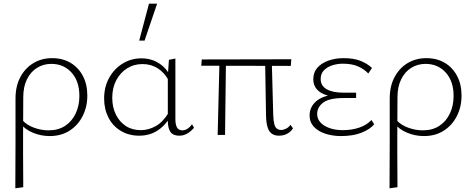

<svg xmlns="http://www.w3.org/2000/svg" viewBox="-20 -731 2566 1040"><path d="M63 289Q63 228 63.5 166.5Q64 105 64 44Q64 -17 64 -77.5Q64 -138 64 -197Q64 -265 90.5 -314Q117 -363 161.5 -389.5Q206 -416 262 -416Q320 -416 362.5 -390.5Q405 -365 429 -319.5Q453 -274 453 -213Q453 -152 427.5 -102Q402 -52 356.5 -23Q311 6 249 6Q202 6 158.5 -12Q115 -30 89 -63L102 -79Q126 -53 165 -39Q204 -25 243 -25Q296 -25 333 -49.5Q370 -74 390 -116.5Q410 -159 410 -211Q410 -291 367.5 -338Q325 -385 258 -385Q215 -385 180.5 -363.5Q146 -342 126 -301.5Q106 -261 106 -204Q106 -147 105.5 -95.5Q105 -44 105 4Q105 52 105 98Q105 144 105.5 190Q106 236 106 283Z M734 4Q678 4 634.5 -22Q591 -48 567.5 -94Q544 -140 544 -197Q544 -260 571 -309Q598 -358 644 -386.5Q690 -415 746 -415Q782 -415 812.5 -403Q843 -391 867.5 -367.5Q892 -344 908 -308L895 -293Q871 -338 834.5 -361Q798 -384 752 -384Q705 -384 668 -360.5Q631 -337 609.5 -296Q588 -255 588 -201Q588 -151 607.5 -111Q627 -71 661.5 -48.5Q696 -26 743 -26Q784 -26 823 -47.5Q862 -69 893 -120L910 -109Q888 -71 861.5 -46Q835 -21 803.5 -8.5Q772 4 734 4ZM951 4Q918 4 903.5 -16Q889 -36 889 -78V-319L895 -407L930 -414V-85Q930 -57 938.5 -41Q947 -25 968 -25Q981 -25 994.5 -33Q1008 -41 1020 -58L1031 -39Q1015 -20 995 -8Q975 4 951 4ZM734 -511 787 -711H831L763 -511Z M1159 0 1169 -407H1204L1199 0ZM1070 -375 1073 -409 1558 -410 1555 -374ZM1421 -102 1416 -407H1452L1460 -108Q1461 -78 1465.5 -60Q1470 -42 1479.5 -34.5Q1489 -27 1503 -27Q1515 -27 1529.5 -34Q1544 -41 1553 -55L1567 -36Q1560 -24 1548.5 -15Q1537 -6 1523 -1Q1509 4 1491 4Q1467 4 1451.5 -7.5Q1436 -19 1429 -43Q1422 -67 1421 -102Z M1827 6Q1782 6 1743 -6.5Q1704 -19 1680.5 -44Q1657 -69 1657 -105Q1657 -157 1701 -189Q1745 -221 1835 -221V-204Q1787 -204 1751.5 -214.5Q1716 -225 1696.5 -247Q1677 -269 1677 -302Q1677 -339 1699 -364Q1721 -389 1758.5 -402.5Q1796 -416 1841 -416Q1896 -416 1932.5 -401.5Q1969 -387 1995 -363L1975 -333Q1952 -357 1919 -371.5Q1886 -386 1837 -386Q1807 -386 1779.5 -377Q1752 -368 1734.5 -350Q1717 -332 1717 -303Q1717 -267 1749 -248Q1781 -229 1842 -229H1909V-200H1842Q1764 -200 1731 -175.5Q1698 -151 1698 -113Q1698 -87 1716 -67.5Q1734 -48 1765.5 -37Q1797 -26 1836 -26Q1886 -26 1926.5 -40Q1967 -54 1992 -81L2007 -58Q1985 -31 1939 -12.5Q1893 6 1827 6Z M2090 289Q2090 228 2090.5 166.5Q2091 105 2091 44Q2091 -17 2091 -77.5Q2091 -138 2091 -197Q2091 -265 2117.5 -314Q2144 -363 2188.5 -389.5Q2233 -416 2289 -416Q2347 -416 2389.5 -390.5Q2432 -365 2456 -319.5Q2480 -274 2480 -213Q2480 -152 2454.5 -102Q2429 -52 2383.5 -23Q2338 6 2276 6Q2229 6 2185.5 -12Q2142 -30 2116 -63L2129 -79Q2153 -53 2192 -39Q2231 -25 2270 -25Q2323 -25 2360 -49.5Q2397 -74 2417 -116.5Q2437 -159 2437 -211Q2437 -291 2394.5 -338Q2352 -385 2285 -385Q2242 -385 2207.5 -363.5Q2173 -342 2153 -301.5Q2133 -261 2133 -204Q2133 -147 2132.5 -95.5Q2132 -44 2132 4Q2132 52 2132 98Q2132 144 2132.5 190Q2133 236 2133 283Z"/></svg>

Font: Ysabeau Infant ExtraLight
Style: Regular
Weight: 250
Designer: Christian Thalmann (Catharsis Fonts)
Version: Version 2.001;gftools[0.9.30]; featfreeze: ss01,ss02,lnum